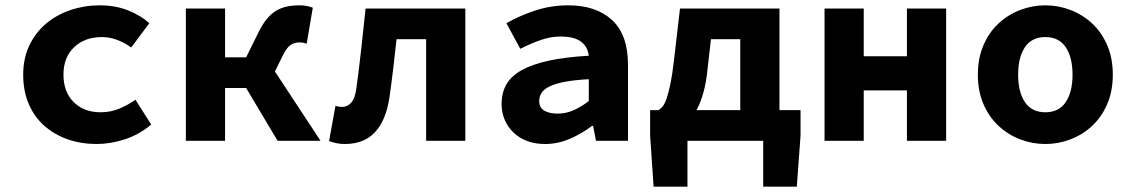

<svg xmlns="http://www.w3.org/2000/svg" viewBox="-20 -528 4240 720"><path d="M343 12Q284 12 234 -5.5Q184 -23 146.5 -56Q109 -89 88 -137.5Q67 -186 67 -248Q67 -310 90.5 -358.5Q114 -407 153.5 -440Q193 -473 245 -490.5Q297 -508 354 -508Q413 -508 460.5 -489Q508 -470 540 -441L472 -350Q417 -389 362 -389Q298 -389 258 -351Q218 -313 218 -248Q218 -183 256.5 -145Q295 -107 357 -107Q396 -107 428.5 -121Q461 -135 488 -154L547 -61Q502 -23 448 -5.5Q394 12 343 12Z M677 0V-496H824V-313H903L948 -404Q963 -435 979.5 -455.5Q996 -476 1015 -487.5Q1034 -499 1056 -503.5Q1078 -508 1105 -508Q1130 -508 1153 -499L1130 -364Q1117 -369 1103 -369Q1085 -369 1070.5 -360Q1056 -351 1040 -319L1011 -260L1182 0H1021L903 -198H824V0Z M1273 12Q1256 12 1242 9Q1228 6 1214 1L1238 -131Q1244 -129 1250 -128Q1256 -127 1263 -127Q1283 -127 1297.5 -143.5Q1312 -160 1317 -201Q1327 -275 1335 -348Q1343 -421 1351 -496H1725V0H1578V-381H1467Q1461 -326 1454.5 -270.5Q1448 -215 1440 -160Q1427 -76 1386 -32Q1345 12 1273 12Z M2024 12Q1986 12 1956 0.5Q1926 -11 1905 -31.5Q1884 -52 1872.5 -79Q1861 -106 1861 -138Q1861 -180 1879 -211.5Q1897 -243 1936.5 -265Q1976 -287 2038 -300.5Q2100 -314 2188 -319Q2184 -353 2158.5 -372Q2133 -391 2082 -391Q2046 -391 2009.5 -378.5Q1973 -366 1931 -345L1879 -441Q1930 -470 1988.5 -489Q2047 -508 2111 -508Q2215 -508 2275 -453Q2335 -398 2335 -284V0H2215L2204 -56H2200Q2162 -27 2117 -7.5Q2072 12 2024 12ZM2071 -102Q2104 -102 2133 -115.5Q2162 -129 2188 -149V-231Q2133 -228 2097 -221Q2061 -214 2040 -203.5Q2019 -193 2010.5 -179Q2002 -165 2002 -149Q2002 -125 2020.5 -113.5Q2039 -102 2071 -102Z M2633 -266Q2628 -217 2617.5 -180Q2607 -143 2592 -115H2756V-381H2646ZM2431 172 2418 -19V-115H2449Q2458 -120 2465.5 -129.5Q2473 -139 2480 -159.5Q2487 -180 2494 -213Q2501 -246 2507 -299L2530 -496H2903V-115H2982V-19L2968 172H2842V0H2558V172Z M3072 0V-496H3219V-317H3381V-496H3528V0H3381V-189H3219V0Z M3900 12Q3851 12 3805.5 -5.5Q3760 -23 3724.5 -56Q3689 -89 3668 -137.5Q3647 -186 3647 -248Q3647 -310 3668 -358.5Q3689 -407 3724.5 -440Q3760 -473 3805.5 -490.5Q3851 -508 3900 -508Q3949 -508 3994.5 -490.5Q4040 -473 4075.5 -440Q4111 -407 4132 -358.5Q4153 -310 4153 -248Q4153 -186 4132 -137.5Q4111 -89 4075.5 -56Q4040 -23 3994.5 -5.5Q3949 12 3900 12ZM3900 -107Q3951 -107 3976.5 -145Q4002 -183 4002 -248Q4002 -313 3976.5 -351Q3951 -389 3900 -389Q3849 -389 3823.5 -351Q3798 -313 3798 -248Q3798 -183 3823.5 -145Q3849 -107 3900 -107Z"/></svg>

Font: Source Code Pro
Style: Bold
Weight: 700
Monospace: yes
Designer: Paul D. Hunt, Teo Tuominen
Foundry: Adobe Systems Incorporated
Version: Version 2.030;PS 1.000;hotconv 16.6.51;makeotf.lib2.5.65220